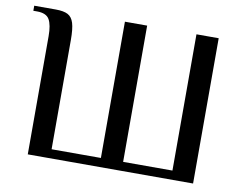

<svg xmlns="http://www.w3.org/2000/svg" viewBox="-73 -759 1083 859"><g transform="rotate(10 468.0 -330.0)"><path d="M103 -537Q103 -588 89 -612.5Q75 -637 33 -637H16V-660H114Q150 -660 169 -650Q188 -640 196 -614Q204 -588 204 -537V-41H428V-660H529V-41H753V-660H854V0H103Z"/></g></svg>

Font: El Messiri Medium
Style: Regular
Weight: 500
Designer: Mohamed Gaber
Foundry: Kief Type Foundry
Version: Version 2.007